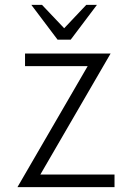

<svg xmlns="http://www.w3.org/2000/svg" viewBox="-20 -770 538 790"><path d="M378.9 -750 271 -606.9H216.8L108.9 -750H152.8L244.1 -653.8L335 -750ZM146 -51.8H451.2V0H51.8L340.8 -498H83V-549.8H435.1Z"/></svg>

Font: Stilu Light
Style: Regular
Weight: 300
Designer: Genilson Lima Santos
Foundry: Genilson Lima Santos
Version: Version 1.200;PS 001.200;hotconv 1.0.88;makeotf.lib2.5.64775